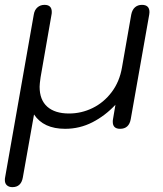

<svg xmlns="http://www.w3.org/2000/svg" viewBox="-26 -520 670 790"><path d="M-6 221Q-6 214 -5 210L113 -460Q116 -479 128 -489.5Q140 -500 157 -500Q187 -500 187 -471Q187 -464 186 -460L141 -202Q137 -174 137 -163Q137 -109 168.5 -81Q200 -53 258 -53Q309 -53 355 -75.5Q401 -98 433.5 -141Q466 -184 476 -243L514 -460Q518 -480 529.5 -490Q541 -500 558 -500Q589 -500 589 -470Q589 -464 588 -460L512 -30Q505 10 468 10Q438 10 438 -19Q438 -26 439 -30L449 -89Q407 -44 354.5 -17Q302 10 242 10Q153 10 114 -49L68 210Q61 250 25 250Q11 250 2.5 242.5Q-6 235 -6 221Z"/></svg>

Font: Kodchasan
Style: Italic
Weight: 400
Italic angle: -10°
Version: Version 1.000; ttfautohint (v1.6)